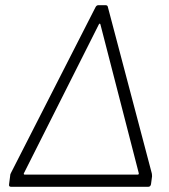

<svg xmlns="http://www.w3.org/2000/svg" viewBox="-20 -720 653 740"><path d="M15 -10 19 -41Q19 -48 22 -53L348 -692Q352 -700 359 -700H387Q395 -700 396 -692L565 -52Q566 -47 566 -40L562 -10Q560 0 551 0H23Q13 0 15 -10ZM75 -47H511Q515 -47 515 -52L367 -626Q366 -629 364.5 -629Q363 -629 361 -626L72 -52Q71 -50 72 -48.5Q73 -47 75 -47Z"/></svg>

Font: Barlow Light
Style: Italic
Weight: 300
Italic angle: -7°
Designer: Jeremy Tribby
Foundry: Tribby Type
Version: Version 1.408